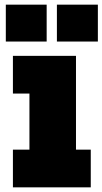

<svg xmlns="http://www.w3.org/2000/svg" viewBox="-20 -805 440 825"><path d="M306.5 -162H370V0H35.5V-162H106.5V-403H35.5V-565H306.5ZM5 -785H180.5V-626.5H5ZM224.5 -785H400.5V-626.5H224.5Z"/></svg>

Font: Hepta Slab ExtraLight ExtraBold
Style: Regular
Weight: 800
Version: Version 1.102